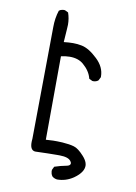

<svg xmlns="http://www.w3.org/2000/svg" viewBox="-93 -780 685 965"><g transform="rotate(10 250.0 -297.5)"><path d="M387.2 63Q392.6 54.2 394.5 46.9Q396.5 39.6 396.5 32.7Q396.5 25.9 393.6 17.1Q388.2 2 373.5 -14.2Q344.2 -46.9 321.8 -53.2Q298.8 -60.1 261.7 -62.5Q245.1 -63.5 235.1 -63.5Q225.1 -63.5 214.1 -63.5Q203.1 -63.5 177.2 -61.5L179.2 -487.8Q205.1 -493.2 223.6 -493.2Q267.6 -493.2 293.9 -470.2Q330.1 -439 338.9 -401.4L355.5 -393.1Q357.9 -392.6 360.4 -392.6Q376 -392.6 386.2 -401.4L395 -418.9Q395 -420.9 395 -422.4Q395 -470.7 353.5 -509.8Q309.6 -551.8 272 -559.1Q250.5 -563.5 228.5 -563.5Q206.5 -563.5 180.7 -560.5L185.1 -624.5Q186.5 -637.7 186.5 -649.9Q186.5 -682.1 176.3 -710.9L159.2 -719.2Q156.2 -719.7 153.3 -719.7Q150.4 -719.7 146 -718.8Q136.7 -717.8 128.9 -711.4Q115.7 -671.4 115.7 -625L109.9 -54.2Q104.5 -4.4 126.5 4.4Q130.9 6.3 136.7 6.3Q205.1 3.9 246.6 3.9Q253.4 3.9 259.3 3.9Q304.2 4.4 316.9 22.5Q321.8 28.8 321.8 33.7Q321.8 41.5 313 45.9Q308.1 48.3 299.3 49.8Q274.4 54.2 242.2 64.9L233.9 82Q233.4 85 233.4 89.4Q233.4 93.8 235.4 101.1Q237.3 108.4 242.7 115.2Q252.9 123.5 267.1 125.5Q312 125.5 350.1 99.6Q376 81.5 387.2 63Z"/></g></svg>

Font: Bakudai
Style: Light
Weight: 300
Version: Version 1.48